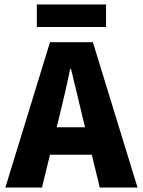

<svg xmlns="http://www.w3.org/2000/svg" viewBox="-20 -840 640 860"><path d="M4 0 204 -651H396L596 0H427L348 -323Q337 -371 323.5 -426Q310 -481 298 -531H294Q284 -481 271.5 -426Q259 -371 247 -323L168 0ZM142 -147V-270H456V-147ZM145 -719V-820H455V-719Z"/></svg>

Font: Source Code Pro ExtraBold
Style: Regular
Weight: 800
Monospace: yes
Designer: Paul D. Hunt, Teo Tuominen
Foundry: Adobe Systems Incorporated
Version: Version 1.018;hotconv 1.0.116;makeotfexe 2.5.65601